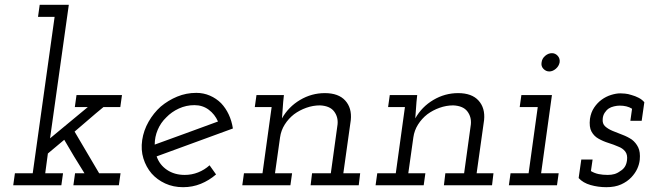

<svg xmlns="http://www.w3.org/2000/svg" viewBox="-20 -770 2698 798"><path d="M292 -50 285 0H474L481 -50H392Q367 -93 341 -136.5Q315 -180 290 -223Q322 -250 349.5 -274Q377 -298 410 -325H480L487 -375H298L291 -325H345L188 -195L266 -750H145L138 -700H207L116 -50H42L35 0H235L242 -50H168L179 -132L247 -189Q267 -154 288 -119.5Q309 -85 331 -50Z M788 -333Q822 -333 847.5 -314Q873 -295 886 -265Q820 -241 755 -217Q690 -193 623 -169Q623 -201 635.5 -230.5Q648 -260 671 -282Q693 -305 723.5 -319Q754 -333 788 -333ZM948 -236Q943 -268 930.5 -294.5Q918 -321 899 -341Q879 -361 852.5 -372.5Q826 -384 796 -384Q754 -384 716.5 -368.5Q679 -353 648 -327Q618 -300 597.5 -264Q577 -228 571 -188Q565 -147 576 -111.5Q587 -76 610 -49Q633 -23 666.5 -7.5Q700 8 741 8Q780 8 814.5 -6Q849 -20 878 -45Q871 -55 864.5 -64Q858 -73 851 -83Q830 -64 803.5 -53.5Q777 -43 748 -43Q705 -43 674 -64Q643 -85 631 -120Q711 -149 789.5 -178Q868 -207 948 -236Z M1277 -50 1271 0H1471L1477 -50H1407L1438 -271Q1443 -321 1415 -352Q1387 -383 1330 -383Q1275 -383 1227 -354.5Q1179 -326 1152 -278Q1154 -297 1154.5 -312Q1155 -327 1157 -346L1160 -375H1046L1039 -325H1109L1071 -50H994L987 0H1187L1194 -50H1123L1144 -199Q1148 -228 1163.5 -252.5Q1179 -277 1202 -295Q1225 -312 1253 -322Q1281 -332 1310 -332Q1351 -330 1368.5 -307Q1386 -284 1383 -253L1355 -50Z M1831 -50 1825 0H2025L2031 -50H1961L1992 -271Q1997 -321 1969 -352Q1941 -383 1884 -383Q1829 -383 1781 -354.5Q1733 -326 1706 -278Q1708 -297 1708.5 -312Q1709 -327 1711 -346L1714 -375H1600L1593 -325H1663L1625 -50H1548L1541 0H1741L1748 -50H1677L1698 -199Q1702 -228 1717.5 -252.5Q1733 -277 1756 -295Q1779 -312 1807 -322Q1835 -332 1864 -332Q1905 -330 1922.5 -307Q1940 -284 1937 -253L1909 -50Z M2102 -50 2095 0H2295L2302 -50H2229L2274 -375H2147L2140 -325H2215L2177 -50ZM2231 -511Q2228 -495 2238.5 -484Q2249 -473 2263 -473Q2277 -473 2290 -484Q2303 -495 2306 -511Q2308 -527 2298 -538Q2288 -549 2274 -549Q2259 -549 2246 -538Q2233 -527 2231 -511Z M2385 -30Q2403 -10 2434.5 -1Q2466 8 2500 8Q2536 8 2561.5 -3.5Q2587 -15 2604 -33Q2620 -50 2628.5 -68.5Q2637 -87 2639 -106Q2642 -138 2632.5 -157.5Q2623 -177 2606 -190Q2588 -202 2566.5 -210Q2545 -218 2526 -226Q2507 -234 2495 -245Q2483 -256 2485 -276Q2486 -290 2493 -301Q2500 -312 2510 -319Q2519 -325 2532 -328Q2545 -331 2556 -331Q2570 -331 2583 -328Q2596 -325 2607 -318L2600 -268H2647L2658 -345Q2649 -356 2634.5 -363.5Q2620 -371 2605 -375Q2590 -380 2577 -381Q2564 -382 2558 -382Q2541 -382 2520 -375.5Q2499 -369 2481 -356Q2463 -343 2449.5 -323Q2436 -303 2432 -276Q2428 -242 2438.5 -223Q2449 -204 2467 -194Q2486 -183 2508.5 -176Q2531 -169 2549 -161Q2568 -154 2578.5 -140.5Q2589 -127 2586 -104Q2584 -88 2577 -77Q2570 -66 2558 -59Q2546 -50 2533.5 -46.5Q2521 -43 2506 -43Q2485 -43 2468 -46.5Q2451 -50 2436 -59L2443 -107H2396Z"/></svg>

Font: Josefin Slab Thin Medium
Style: Italic
Weight: 500
Italic angle: -12°
Version: Version 2.000